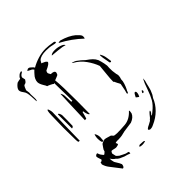

<svg xmlns="http://www.w3.org/2000/svg" viewBox="-204 -818 1025 1025"><g transform="rotate(-45 308.5 -306.0)"><path d="M62 -548Q64 -522 64 -510Q69 -512 69 -521.5Q69 -531 69 -534L68 -558L69 -570L66 -591Q74 -612 77 -615Q80 -618 84.5 -619Q89 -620 91 -621Q93 -622 97 -627Q101 -632 103 -636Q102 -640 101 -645.5Q100 -651 99 -655Q102 -666 115 -673Q118 -674 119.5 -677Q121 -680 118 -682Q108 -680 103 -677Q100 -675 94 -669Q88 -663 87 -657Q81 -656 75 -655Q69 -654 63 -652Q57 -648 50 -641Q38 -628 38 -618Q38 -608 48 -595Q56 -585 58.5 -574Q61 -563 62 -548ZM225 -635Q228 -635 235 -631Q242 -627 246 -626Q247 -625 251 -621.5Q255 -618 255 -617Q255 -605 217 -589Q212 -582 212 -576Q212 -573 215 -568Q218 -563 220 -559Q247 -559 247 -545Q247 -542 244.5 -536Q242 -530 238 -529Q232 -526 226 -524Q220 -522 213 -519Q218 -474 218 -355L217 -261Q211 -262 207 -273.5Q203 -285 202 -296H197Q194 -283 191 -273Q188 -263 186 -257L175 -256Q177 -331 179 -372L182 -448Q185 -446 188 -438Q191 -430 191 -425Q191 -415 193 -377H201Q202 -405 200 -457L199 -513L195 -510Q193 -513 178.5 -520Q164 -527 161 -527Q159 -534 151 -546Q139 -566 139 -579Q139 -589 144 -600Q149 -611 157 -619Q159 -621 164.5 -627.5Q170 -634 175 -638L169 -645Q166 -648 155.5 -652.5Q145 -657 144 -661L155 -666Q162 -666 166.5 -662.5Q171 -659 176 -654Q182 -649 185 -643Q209 -657 238 -666Q267 -675 296 -675Q317 -675 351 -669Q354 -669 357 -666.5Q360 -664 360 -661Q360 -658 355 -658Q349 -658 344 -659.5Q339 -661 336 -661Q318 -666 291 -666Q250 -666 234 -650ZM482 -565Q485 -571 485 -575.5Q485 -580 484 -585Q480 -595 461 -612Q432 -636 383 -650Q371 -650 367 -647Q433 -612 482 -565ZM385 -612Q384 -621 365 -628Q346 -635 326 -635Q301 -635 294 -625Q303 -624 337 -621Q371 -618 385 -612ZM342 -522Q342 -521 343.5 -519.5Q345 -518 347 -517Q380 -499 402.5 -467.5Q425 -436 436 -405L431 -352Q428 -325 428 -320Q428 -302 427 -293L430 -292Q432 -289 433.5 -284.5Q435 -280 438 -275Q440 -271 442.5 -267Q445 -263 446 -260Q447 -257 446 -254Q442 -230 439 -218Q433 -198 434 -196H437Q441 -196 442.5 -200.5Q444 -205 445 -208Q449 -214 455.5 -229.5Q462 -245 465 -260Q466 -263 466 -274Q471 -287 471 -299Q471 -302 470 -306Q469 -310 468 -313Q463 -340 464 -361L465 -378L462 -397Q461 -403 458 -414Q455 -425 453 -431Q446 -446 435 -456.5Q424 -467 405 -480Q387 -498 367 -512Q363 -515 355.5 -518Q348 -521 343 -522ZM485 -388Q485 -387 485.5 -384Q486 -381 488 -379.5Q490 -378 494 -378L497 -381Q497 -388 496 -390Q495 -395 492.5 -412.5Q490 -430 479 -447Q475 -446 478.5 -423.5Q482 -401 485 -388ZM68 -200Q70 -198 78 -198Q80 -335 83 -407V-409Q83 -416 80 -426.5Q77 -437 74 -437Q69 -434 68 -418.5Q67 -403 67 -399Q65 -339 65 -309L66 -221Q66 -210 68 -200ZM97 -274Q100 -274 103 -276.5Q106 -279 107 -282Q108 -293 108 -322V-362Q102 -385 95 -380V-342V-274ZM380 14Q386 8 400 2Q415 -6 418 -8L422 -13L429 -19Q433 -23 441.5 -34.5Q450 -46 457 -47V-46Q457 -36 443 -24L444 -23Q447 -22 453.5 -27Q460 -32 461 -33Q490 -56 503 -79Q516 -102 528 -137Q539 -171 552 -195L551 -178L546 -160Q546 -157 541.5 -141Q537 -125 536 -121L526 -98Q523 -93 520.5 -89.5Q518 -86 516 -83Q503 -50 476.5 -23.5Q450 3 413 19Q410 21 403.5 23Q397 25 392 25H386Q378 22 378 17Q378 16 380 14ZM468 -139Q476 -152 476 -165Q476 -173 469 -174Q463 -171 459.5 -163Q456 -155 453 -151Q455 -148 459.5 -145Q464 -142 468 -139ZM167 -108Q167 -115 168 -121Q169 -127 169 -134Q169 -152 159 -167Q157 -165 155 -156.5Q153 -148 153 -137Q153 -119 158 -109Q159 -108 167 -108ZM495 -140Q496 -139 500 -139Q506 -142 506 -147Q506 -151 503 -155Q497 -149 495 -144ZM80 -38Q82 -38 85 -40.5Q88 -43 89 -45Q88 -50 84.5 -59Q81 -68 81 -74V-76Q81 -78 85.5 -81.5Q90 -85 94 -85Q98 -85 98 -82Q100 -70 116 -53Q120 -53 131 -64Q133 -75 140 -83.5Q147 -92 151 -99Q153 -102 162 -105.5Q171 -109 177 -110Q186 -109 198 -105Q210 -101 215 -100L226 -88Q245 -84 274 -86Q281 -87 290.5 -87Q300 -87 307 -88Q345 -91 376 -125Q379 -127 379 -120Q379 -116 377 -106Q368 -84 339 -73L282 -65Q254 -57 237 -57Q236 -57 231.5 -56.5Q227 -56 226 -57Q207 -57 205 -53Q209 -47 209 -44Q209 -40 208 -39Q194 -35 189 -35Q185 -35 169 -39Q166 -40 162 -40Q159 -40 156.5 -36.5Q154 -33 152 -28Q153 -22 154.5 -16Q156 -10 157 -5Q161 0 171 8Q178 12 186.5 16Q195 20 201 23Q205 25 212 26Q219 27 222 30L221 41L205 35L187 30L169 22Q166 22 153 13Q151 11 149 9Q147 7 145 5Q134 -1 123 -18Q123 -5 127 9Q128 13 134 22Q140 31 143 37L149 50Q148 60 144.5 65Q141 70 136 70L89 9Q78 -5 72 -25L75 -38ZM300 54Q312 54 323 50Q323 48 319.5 46Q316 44 310 44L290 43Q282 45 281 51Q290 54 300 54Z"/></g></svg>

Font: BM Euljiro oraeorae
Style: Regular
Weight: 400
Designer: Bongjin Kim; Bomjun Kim; Myungsoo Han; Hyesun Chae; Mikyoung Jeong; Wujin Sim; Minjae Kang; Suwha Jang;
Foundry: Sandoll Inc.
Version: Version 1.000;hotconv 1.0.109;makeexe 2.5.65596